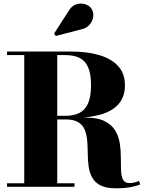

<svg xmlns="http://www.w3.org/2000/svg" viewBox="-20 -1036 811 1065"><path d="M199.5 -381.5V-393.5H342Q390 -393.5 421.8 -410.2Q453.5 -427 469.2 -464.2Q485 -501.5 485 -563.5Q485 -625 469.2 -661.8Q453.5 -698.5 421.8 -714.5Q390 -730.5 342 -730.5H19V-750H378.5Q464.5 -750 531 -730.2Q597.5 -710.5 635.2 -669.5Q673 -628.5 673 -563.5Q673 -498.5 637.5 -458.5Q602 -418.5 536 -400Q470 -381.5 378.5 -381.5ZM19 0V-19.5H393V0ZM114.5 -10.5V-740.5H297.5V-10.5ZM623.5 8.5Q569 8.5 537.8 -7.5Q506.5 -23.5 491.5 -50.8Q476.5 -78 471.8 -112Q467 -146 466.8 -182.2Q466.5 -218.5 464 -252.5Q461.5 -286.5 451 -313.8Q440.5 -341 415.5 -357.2Q390.5 -373.5 344.5 -373.5H199.5V-384H452Q520.5 -384 560 -364.2Q599.5 -344.5 619 -312Q638.5 -279.5 644.5 -240.8Q650.5 -202 650.2 -163.2Q650 -124.5 651.2 -92.2Q652.5 -60 662 -40.2Q671.5 -20.5 698 -20.5Q713.5 -20.5 727 -24Q740.5 -27.5 751 -32.5L757.5 -13.5Q745.5 -6.5 709.5 1Q673.5 8.5 623.5 8.5ZM289.5 -836.5 280 -849.5 360 -974Q377 -1003.5 402.5 -1011.8Q428 -1020 451.8 -1012.8Q475.5 -1005.5 486.5 -989Q500 -969.5 497.2 -944.5Q494.5 -919.5 476.8 -899Q459 -878.5 428 -872.5Z"/></svg>

Font: Bodoni Moda 11pt ExtraBold
Style: Regular
Weight: 800
Designer: Owen Earl
Foundry: indestructible type
Version: Version 2.004